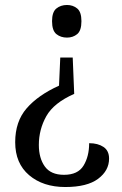

<svg xmlns="http://www.w3.org/2000/svg" viewBox="-20 -559 491 771"><path d="M278 -182Q196 -146 166 -92.5Q136 -39 136 23Q136 76 160 109.5Q184 143 237 143Q293 143 315.5 106Q338 69 338 16Q373 16 395.5 31Q418 46 418 78Q418 126 374 159Q330 192 242 192Q153 192 97 144.5Q41 97 41 12Q41 -71 87 -124Q133 -177 217 -215L222 -328H272ZM249 -539Q273 -539 290 -525Q307 -511 307 -474Q307 -436 290 -422Q273 -408 249 -408Q224 -408 206.5 -422Q189 -436 189 -474Q189 -511 206.5 -525Q224 -539 249 -539Z"/></svg>

Font: Noto Serif SemiCondensed
Style: Regular
Weight: 400
Width: 4
Designer: Monotype Design Team
Foundry: Monotype Imaging Inc.
Version: Version 2.013